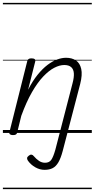

<svg xmlns="http://www.w3.org/2000/svg" viewBox="-20 -918 654 1326"><path d="M413 125Q400 174 383.5 202.5Q367 231 344 243Q321 255 288 255Q255 255 224 237.5Q193 220 173 192Q167 183 167 174.5Q167 166 179 157Q189 149 197.5 150Q206 151 213 160Q231 181 250 193.5Q269 206 291 206Q320 206 334 186Q348 166 362 117L481 -343Q492 -384 490 -412Q488 -440 471.5 -454.5Q455 -469 424 -469Q392 -469 355 -450Q318 -431 278.5 -389.5Q239 -348 200.5 -281Q162 -214 127 -118L99 -4Q97 6 90.5 10.5Q84 15 69 15Q57 15 49.5 10Q42 5 45 -5L168 -495Q171 -506 177.5 -510.5Q184 -515 197 -515Q213 -515 219.5 -509.5Q226 -504 223 -492L174 -298Q205 -359 239.5 -401.5Q274 -444 308.5 -470Q343 -496 375.5 -507.5Q408 -519 436 -519Q477 -519 504.5 -500.5Q532 -482 541 -442Q550 -402 534 -339ZM0 378H614V388H0ZM0 -20H614V0H0ZM0 -505H614V-500H0ZM0 -898H614V-888H0Z"/></svg>

Font: Playwrite DE SAS Guides
Style: Regular
Weight: 400
Designer: Veronika Burian, José Scaglione
Foundry: TypeTogether
Version: Version 1.003